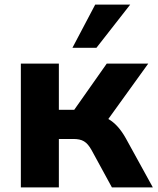

<svg xmlns="http://www.w3.org/2000/svg" viewBox="-20 -816 686 836"><path d="M236.3 0V-210.9H298.3C338.4 -210.9 357.9 -199.7 378.9 -162.1L467.3 0H645.5L527.8 -213.9C505.9 -252.9 481.4 -280.8 451.7 -297.9L625.5 -539.1H444.8L303.2 -337.9H236.3V-539.1H70.8V0ZM399.9 -607.9 546.9 -795.9H394.5L295.4 -607.9Z"/></svg>

Font: Winston ExtraBold
Style: Regular
Weight: 800
Designer: Vernon Adams, Kim Jin-seong, David Berlow, Cristiano Sobral
Foundry: The Winston Project Authors
Version: Version 3.004